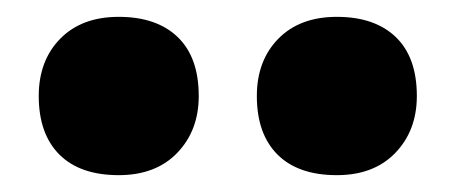

<svg xmlns="http://www.w3.org/2000/svg" viewBox="-20 -828 540 228"><path d="M380 -620Q334 -620 309.5 -644.5Q285 -669 285 -714Q285 -756 310.5 -782Q336 -808 380 -808Q425 -808 450 -784Q475 -760 475 -714Q475 -673 449.5 -646.5Q424 -620 380 -620ZM121 -620Q75 -620 50.5 -644.5Q26 -669 26 -714Q26 -756 51.5 -782Q77 -808 121 -808Q166 -808 191 -784Q216 -760 216 -714Q216 -673 190.5 -646.5Q165 -620 121 -620Z"/></svg>

Font: Lexend Tera ExtraBold
Style: Regular
Weight: 800
Designer: Bonnie Shaver-Troup, Thomas Jockin
Foundry: Lexend
Version: Version 1.007